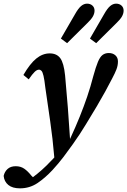

<svg xmlns="http://www.w3.org/2000/svg" viewBox="-112 -796 696 1050"><path d="M-3 234Q-44 234 -66.5 215.5Q-89 197 -92 166Q-87 143 -70.5 128Q-54 113 -26 113Q1 113 20.5 126.5Q40 140 59 164L68 173Q91 156 117 133Q143 110 166 85Q171 80 176 75Q181 70 185 65Q176 -41 162.5 -133Q149 -225 136 -316Q131 -360 126 -381Q121 -402 115 -408.5Q109 -415 101 -415Q90 -415 77.5 -403Q65 -391 45 -362L16 -386Q52 -448 86.5 -476Q121 -504 160 -504Q198 -504 217.5 -478Q237 -452 244 -383Q252 -298 259 -208Q266 -118 271 -36Q302 -103 324.5 -159Q347 -215 365 -268Q383 -321 398 -379Q412 -430 423.5 -457.5Q435 -485 449 -495.5Q463 -506 483 -506Q505 -506 519 -493.5Q533 -481 533 -460Q533 -438 525 -417Q517 -396 501 -366Q483 -331 463 -294.5Q443 -258 417 -214Q389 -168 357.5 -115.5Q326 -63 286 -7Q262 27 235.5 62Q209 97 175 134Q135 177 92.5 205.5Q50 234 -3 234ZM221 -585 298 -718Q316 -750 331.5 -763Q347 -776 364 -776Q382 -776 393.5 -765.5Q405 -755 405 -738Q405 -722 396 -706Q387 -690 365 -669L255 -560ZM380 -585 457 -718Q475 -750 490.5 -763Q506 -776 523 -776Q541 -776 552.5 -765.5Q564 -755 564 -738Q564 -722 555 -706Q546 -690 524 -669L414 -560Z"/></svg>

Font: Source Serif 4 SmText Semibold
Style: Italic
Weight: 600
Italic angle: -12°
Designer: Frank Grießhammer
Foundry: Adobe
Version: Version 4.005;hotconv 1.1.0;makeotfexe 2.6.0